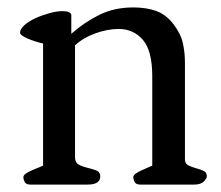

<svg xmlns="http://www.w3.org/2000/svg" viewBox="-20 -497 594 517"><path d="M43 -20Q43 -25 49.5 -29.5Q56 -34 65 -38Q74 -42 83 -45.5Q92 -49 96 -51V-380Q76 -384 55 -393Q34 -402 34 -409Q34 -419 46 -429.5Q58 -440 75.5 -448Q93 -456 113 -461.5Q133 -467 148 -467Q170 -467 172 -457V-406Q207 -437 247.5 -457Q288 -477 339 -477Q374 -477 400.5 -467.5Q427 -458 447 -432Q467 -406 472.5 -380.5Q478 -355 478 -329V-68Q478 -56 487.5 -51.5Q497 -47 508 -44Q519 -41 528 -37Q537 -33 537 -22Q537 -17 529 -8.5Q521 0 503 0H358Q346 0 342.5 -7Q339 -14 339 -20Q339 -25 345.5 -29.5Q352 -34 360.5 -38Q369 -42 377.5 -45.5Q386 -49 390 -51V-291Q390 -361 364.5 -390Q339 -419 300 -419Q270 -419 237.5 -407.5Q205 -396 182 -375V-74Q182 -59 192.5 -53.5Q203 -48 216 -45Q229 -42 239.5 -38Q250 -34 250 -22Q250 0 216 0H62Q50 0 46.5 -7Q43 -14 43 -20Z"/></svg>

Font: Asar
Style: Regular
Weight: 400
Designer: Eben Sorkin
Foundry: Eben Sorkin, Pria Ravichandran
Version: Version 1.003; ttfautohint (v1.3) -l 8 -r 50 -G 0 -x 0 -H 45